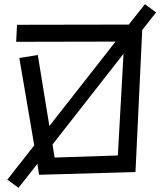

<svg xmlns="http://www.w3.org/2000/svg" viewBox="-20 -816 773 914"><path d="M158 -36 68 78 15 39 143 -124 72 -540 160 -554 215 -216 530 -618 57 -617 61 -698 593 -699 670 -796 723 -757 657 -673 625 3 166 16ZM230 -128 240 -66 541 -76 568 -560Z"/></svg>

Font: Stick
Style: Regular
Weight: 400
Designer: Fontworks Inc.
Foundry: Fontworks Inc.
Version: Version 1.100